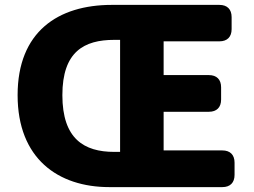

<svg xmlns="http://www.w3.org/2000/svg" viewBox="-20 -725 1040 785"><path d="M427 40H889C921 40 939 22 939 -10V-60C939 -92 921 -110 889 -110H649V-268H834C866 -268 884 -286 884 -318V-368C884 -400 866 -418 834 -418H649V-556H877C909 -556 927 -574 927 -606V-655C927 -687 909 -705 877 -705H437C217 -705 52 -595 52 -336C52 -77 217 40 427 40ZM235 -336C235 -514 324 -562 447 -562H471V-104H447C324 -104 235 -157 235 -336Z"/></svg>

Font: コーポレート・ロゴ（ラウンド）ver3 Bold
Style: Regular
Weight: 700
Designer: [KANA_main] LOGOTYPE.JP [Source Han Sans] Ryoko NISHIZUKA 西塚涼子 (kana, bopomofo & ideographs); Paul D. Hunt (Latin, Greek
Version: Version 12.001;FEAKit 1.0